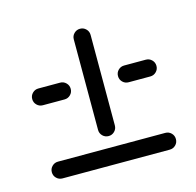

<svg xmlns="http://www.w3.org/2000/svg" viewBox="-64 -506 502 491"><g transform="rotate(-15 186.5 -260.0)"><path d="M22.2 -102.6Q22.2 -111.9 28.7 -118.3Q35.2 -124.8 44.4 -124.8H328.5Q337.8 -124.8 344.3 -118.3Q350.7 -111.9 350.7 -102.6Q350.7 -93.3 344.3 -86.9Q337.8 -80.4 328.5 -80.4H44.4Q35.2 -80.4 28.7 -86.9Q22.2 -93.3 22.2 -102.6ZM22.2 -296.3Q22.2 -305.6 28.7 -312Q35.2 -318.5 44.4 -318.5H101.9Q111.1 -318.5 117.6 -312Q124.1 -305.6 124.1 -296.3Q124.1 -287 117.6 -280.6Q111.1 -274.1 101.9 -274.1H44.4Q35.2 -274.1 28.7 -280.6Q22.2 -287 22.2 -296.3ZM186.7 -154.4Q177.4 -154.4 170.9 -160.9Q164.4 -167.4 164.4 -176.7V-416.3Q164.4 -425.6 170.9 -432Q177.4 -438.5 186.7 -438.5Q195.9 -438.5 202.4 -432Q208.9 -425.6 208.9 -416.3V-176.7Q208.9 -167.4 202.4 -160.9Q195.9 -154.4 186.7 -154.4ZM249.3 -296.3Q249.3 -305.6 255.7 -312Q262.2 -318.5 271.5 -318.5H328.9Q338.1 -318.5 344.6 -312Q351.1 -305.6 351.1 -296.3Q351.1 -287 344.6 -280.6Q338.1 -274.1 328.9 -274.1H271.5Q262.2 -274.1 255.7 -280.6Q249.3 -287 249.3 -296.3Z"/></g></svg>

Font: 26F Galaxy Hebrew
Style: Regular
Weight: 400
Designer: C₂₉H₂₅N₃O₅
Version: Version 1.000